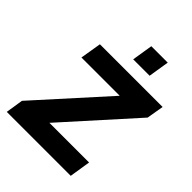

<svg xmlns="http://www.w3.org/2000/svg" viewBox="-254 -1056 1191 1191"><g transform="rotate(45 341.0 -461.0)"><path d="M20 0 38 -115 498 -625 511 -566H109L132 -705H682L663 -593L202 -80L187 -139H603L581 0ZM344 -785 366 -922H510L488 -785Z"/></g></svg>

Font: Nunito Sans 6pt ExtraBold
Style: Italic
Weight: 800
Italic angle: -9°
Version: Version 3.101;gftools[0.9.27]